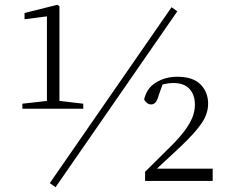

<svg xmlns="http://www.w3.org/2000/svg" viewBox="-20 -752 946 798"><path d="M73 -300V-321L180 -333H224L326 -321V-300ZM175 -300V-684L82 -672V-698L218 -732L227 -726V-300ZM583 0V-38L704 -158Q748 -204 769 -241.5Q790 -279 790 -317Q790 -358 767.5 -382.5Q745 -407 701 -407Q684 -407 667 -403.5Q650 -400 630 -390L660 -413L640 -357Q634 -335 626.5 -326.5Q619 -318 608 -318Q591 -318 579 -338Q589 -385 628 -409Q667 -433 717 -433Q782 -433 813.5 -401Q845 -369 845 -321Q845 -280 818.5 -240.5Q792 -201 733 -145L614 -34L624 -60L625 -51H864V0ZM211 26 187 9 693 -722 717 -705Z"/></svg>

Font: Noto Serif KR ExtraLight ExtraLight
Style: Regular
Weight: 250
Version: Version 2.003-H1;hotconv 1.1.1;makeotfexe 2.6.0